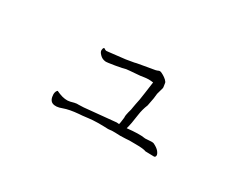

<svg xmlns="http://www.w3.org/2000/svg" viewBox="-55 -641 1110 883"><g transform="rotate(30 500.0 -199.5)"><path d="M640 -292 637 -266 629 -224Q617 -195 613 -165Q606 -111 598 -85Q663 -92 691 -87Q693 -86 704 -87Q733 -90 740 -87Q761 -77 771 -65Q781 -52 780 -44Q779 -35 771 -35H770L727 -36H726Q713 -42 672 -42Q630 -43 618 -41Q606 -40 590 -40Q574 -41 563 -41Q552 -42 526 -39Q463 -42 424 -37Q385 -32 375 -32Q327 -28 297 -17Q266 -5 247 -13Q229 -21 228 -52Q228 -60 231 -67Q234 -73 237 -75H239L240 -74Q243 -73 254 -68Q287 -55 312 -61L331 -66Q344 -69 353 -68Q361 -68 379 -69L545 -85Q553 -85 558 -84Q560 -90 561 -98L564 -121Q563 -134 568 -152Q574 -171 575 -183Q577 -195 578 -200Q584 -224 590 -270Q595 -311 598 -328Q584 -330 573 -330Q560 -330 530 -325H529L479 -321Q464 -320 460 -319Q449 -315 407.5 -308Q366 -301 359 -302Q341 -304 329 -317Q317 -329 318 -339Q319 -349 322 -351L323 -352H324H327H328V-351Q334 -346 340 -346Q397 -352 436 -357Q473 -363 477 -364Q482 -366 512 -371Q542 -376 564 -380Q585 -383 590 -386Q597 -390 604 -388Q610 -386 619.5 -380.5Q629 -375 638 -367Q647 -358 647 -353L650 -333Q650 -330 650 -328Z"/></g></svg>

Font: ToneOZ-Pinyin-Tsuipita-TC
Style: Regular
Weight: 400
Designer: ÂÆ£ÂøóÂáåJeffrey Xuan(jeffreyx@gmail.com, ToneOZ.com) ÈòøÂù§(cjkFonts)
Foundry: ToneOZ
Version: Version 0.24071